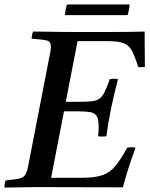

<svg xmlns="http://www.w3.org/2000/svg" viewBox="-32 -843 674 864"><path d="M-12 1Q-12 -6 -11 -15Q-10 -24 -7 -31Q36 -35 55.5 -39.5Q75 -44 83 -58.5Q91 -73 97 -107L189 -581Q193 -599 195 -612Q197 -625 197 -633Q197 -656 179.5 -660.5Q162 -665 110 -669Q111 -677 112 -684.5Q113 -692 117 -701Q136 -701 167.5 -700.5Q199 -700 236 -699.5Q273 -699 306 -699H443Q504 -699 547.5 -699.5Q591 -700 619 -701V-657Q619 -630 619.5 -602Q620 -574 620 -542Q604 -539 590 -542Q575 -589 562 -614Q549 -639 524.5 -648.5Q500 -658 451 -658H317L264 -385H325Q361 -385 382 -387.5Q403 -390 416 -399.5Q429 -409 439 -429.5Q449 -450 462 -487Q481 -490 499 -487Q492 -460 483.5 -425Q475 -390 469 -361Q463 -332 457 -297Q451 -262 447 -230Q427 -227 409 -230Q411 -241 411.5 -253Q412 -265 412 -273Q412 -307 403 -321Q394 -335 373.5 -338.5Q353 -342 316 -342H256L198 -43H340Q397 -43 431 -55.5Q465 -68 489 -98Q513 -128 540 -178Q559 -183 578 -178Q556 -119 542.5 -75Q529 -31 521 0Q423 0 323 -0.5Q223 -1 126 -1Q98 -1 57.5 0Q17 1 -12 1ZM269 -823H551Q550 -799 542 -775H260Q262 -799 269 -823Z"/></svg>

Font: Tiro Kannada
Style: Italic
Weight: 400
Italic angle: -11°
Designer: Kannada: John Hudson & Fiona Ross, assisted by Kaja Sojewska. Latin: John Hudson with Paul Hanslow, assisted by Kaja Soj
Foundry: Tiro Typeworks Ltd.
Version: Version 1.52